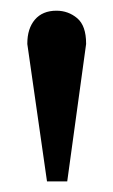

<svg xmlns="http://www.w3.org/2000/svg" viewBox="-20 -746 211 357"><path d="M85 -726.1Q106.9 -726.1 123.5 -712.2Q140.1 -698.2 140.1 -665V-664.1L105 -408.7H67.4L30.8 -664.1V-665Q30.8 -692.9 44.9 -709.5Q59.1 -726.1 85 -726.1Z"/></svg>

Font: TAML ThiruValluvar
Style: Bold
Weight: 400
Version: Version 0.271; dev 7ad24fM